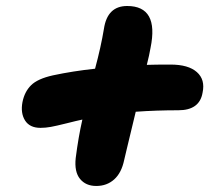

<svg xmlns="http://www.w3.org/2000/svg" viewBox="-20 -638 740 634"><path d="M113.8 -215.8Q78.1 -215.8 62.7 -240.2Q47.4 -264.6 54.2 -300.8Q61 -335 82.5 -356.4Q104 -377.9 154.8 -389.2Q220.7 -403.3 293.9 -411.1Q313.5 -483.9 323.2 -543Q334.5 -618.2 399.9 -618.2Q505.4 -618.2 477.1 -480Q473.1 -456.5 464.8 -423.8Q491.7 -424.8 543 -424.8Q602.1 -424.8 630.1 -399.9Q658.2 -375 648.9 -332Q639.2 -273.9 568.8 -273.9Q496.6 -273.9 428.2 -269Q421.9 -242.7 413.3 -207Q404.8 -171.4 398.9 -147.2Q393.1 -123 390.1 -109.9Q381.3 -67.4 357.2 -45.7Q333 -23.9 297.9 -23.9Q263.2 -23.9 244.1 -47.4Q225.1 -70.8 230 -116.2Q238.8 -185.5 252 -243.2Q233.4 -239.3 199.5 -230.7Q165.5 -222.2 147.9 -219Q130.4 -215.8 113.8 -215.8Z"/></svg>

Font: Shantell Sans Irregular
Style: Italic
Weight: 800
Italic angle: -11.31°
Designer: Stephen Nixon, Anya Danilova, Shantell Martin
Foundry: Arrow Type
Version: Version 1.006;[9816181b4]